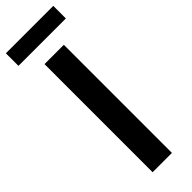

<svg xmlns="http://www.w3.org/2000/svg" viewBox="-303 -918 928 928"><g transform="rotate(-45 161.0 -454.0)"><path d="M94 0V-739H226V0ZM-1 -822V-908H323V-822Z"/></g></svg>

Font: Noto Sans JP SemiBold
Style: Regular
Weight: 600
Designer: Ryoko NISHIZUKA  (kana, bopomofo & ideographs); Paul D. Hunt (Latin, Greek & Cyrillic); Sandoll Communications , Soo-you
Foundry: Adobe
Version: Version 2.004-H2;hotconv 1.0.118;makeotfexe 2.5.65603